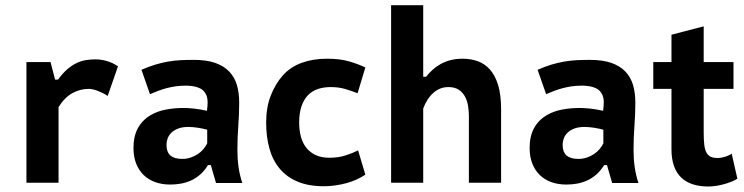

<svg xmlns="http://www.w3.org/2000/svg" viewBox="-20 -692 2817 727"><path d="M171.4 -457 188.5 -390.6H199.7Q216.8 -414.1 233.9 -429Q251 -443.8 268.3 -452.4Q285.6 -460.9 303.7 -464.1Q321.8 -467.3 341.8 -467.3Q361.3 -467.3 383.5 -461.2Q405.8 -455.1 426.8 -440.9L387.7 -328.6Q379.4 -334.5 369.6 -339.4Q359.9 -344.2 350.3 -347.9Q340.8 -351.6 331.8 -353.5Q322.8 -355.5 316.4 -355.5Q284.2 -355.5 254.9 -339.8Q225.6 -324.2 201.7 -286.6V0H80.1V-457Z M515.6 -427.7Q543.5 -439.9 567.9 -447.3Q592.3 -454.6 615.7 -458.7Q639.2 -462.9 663.1 -464.1Q687 -465.3 713.4 -465.3Q761.7 -465.3 794.7 -453.9Q827.6 -442.4 847.9 -421.1Q868.2 -399.9 877 -370.1Q885.7 -340.3 885.7 -303.7Q885.7 -259.3 882.3 -215.8Q878.9 -172.4 878.9 -123.5Q878.9 -89.8 883.3 -59.1Q887.7 -28.3 897.5 1H797.9L778.3 -66.9H767.6Q754.4 -45.4 737.8 -31Q721.2 -16.6 702.6 -8.3Q684.1 0 664.3 3.4Q644.5 6.8 624.5 6.8Q593.3 6.8 567.6 -2.4Q542 -11.7 523.7 -29.5Q505.4 -47.4 495.4 -73Q485.4 -98.6 485.4 -131.8Q485.4 -176.3 502.4 -207.3Q519.5 -238.3 551.8 -256.8Q576.2 -271 608.2 -277.1Q640.1 -283.2 675.8 -283.2Q681.6 -283.2 691.7 -282.7Q701.7 -282.2 713.4 -281Q725.1 -279.8 738 -277.6Q751 -275.4 763.7 -272.5Q764.6 -281.7 765.4 -289.3Q766.1 -296.9 766.1 -303.7Q766.1 -320.3 761.5 -331.3Q756.8 -342.3 748.5 -350.1Q740.2 -357.9 723.1 -362.8Q706.1 -367.7 682.6 -367.7Q662.1 -367.7 644 -365Q626 -362.3 609.6 -357.9Q593.3 -353.5 578.1 -347.7Q563 -341.8 547.9 -335.4ZM669.9 -90.3Q686.5 -90.3 701.4 -95.2Q716.3 -100.1 728.8 -108.4Q741.2 -116.7 750.2 -127.4Q759.3 -138.2 764.6 -149.4V-200.7Q757.8 -202.6 749.3 -204.6Q740.7 -206.5 731.2 -208Q721.7 -209.5 712.2 -210.4Q702.6 -211.4 694.3 -211.4Q670.9 -211.4 654.8 -205.3Q638.7 -199.2 628.9 -189.5Q619.1 -179.7 614.7 -167.7Q610.4 -155.8 610.4 -144Q610.4 -116.2 625.2 -103.3Q640.1 -90.3 669.9 -90.3Z M1363.3 -30.8Q1348.6 -20.5 1330.8 -12.5Q1313 -4.4 1292.7 1.2Q1272.5 6.8 1250.5 10Q1228.5 13.2 1206.5 13.2Q1147.9 13.2 1106.4 -4.4Q1064.9 -22 1038.6 -54Q1012.2 -85.9 1000 -130.1Q987.8 -174.3 987.8 -228Q987.8 -285.2 1004.9 -329.3Q1022 -373.5 1050.3 -405.8Q1078.6 -438 1121.6 -453.9Q1164.6 -469.7 1218.3 -469.7Q1267.1 -469.7 1302.2 -459.5Q1337.4 -449.2 1363.3 -436.5L1334 -338.9Q1310.5 -348.1 1286.4 -355.2Q1262.2 -362.3 1232.4 -362.3Q1205.6 -362.3 1183.8 -355Q1162.1 -347.7 1146.5 -332Q1130.4 -315.4 1121.6 -289.6Q1112.8 -263.7 1112.8 -228Q1112.8 -199.7 1119.1 -175.3Q1125.5 -150.9 1139.4 -133.1Q1153.3 -115.2 1175 -105Q1196.8 -94.7 1227.5 -94.7Q1261.7 -94.7 1289.3 -103.8Q1316.9 -112.8 1335.9 -122.6Z M1755.4 0V-251.5Q1755.4 -270.5 1752.4 -290Q1749.5 -309.6 1741 -325.7Q1732.4 -341.8 1717.3 -352.1Q1702.1 -362.3 1677.7 -362.3Q1645.5 -362.3 1620.8 -340.3Q1596.2 -318.4 1582.5 -281.2V0H1460.9V-672.4H1582.5V-401.4H1593.3Q1604 -415 1617.7 -427.5Q1631.3 -439.9 1648.4 -449.5Q1665.5 -459 1686.3 -464.4Q1707 -469.7 1731.9 -469.7Q1762.2 -469.7 1788.6 -460.4Q1814.9 -451.2 1834.7 -429.2Q1854.5 -407.2 1866 -370.4Q1877.4 -333.5 1877.4 -277.8V0Z M2015.6 -427.7Q2043.5 -439.9 2067.9 -447.3Q2092.3 -454.6 2115.7 -458.7Q2139.2 -462.9 2163.1 -464.1Q2187 -465.3 2213.4 -465.3Q2261.7 -465.3 2294.7 -453.9Q2327.6 -442.4 2347.9 -421.1Q2368.2 -399.9 2377 -370.1Q2385.7 -340.3 2385.7 -303.7Q2385.7 -259.3 2382.3 -215.8Q2378.9 -172.4 2378.9 -123.5Q2378.9 -89.8 2383.3 -59.1Q2387.7 -28.3 2397.5 1H2297.9L2278.3 -66.9H2267.6Q2254.4 -45.4 2237.8 -31Q2221.2 -16.6 2202.6 -8.3Q2184.1 0 2164.3 3.4Q2144.5 6.8 2124.5 6.8Q2093.3 6.8 2067.6 -2.4Q2042 -11.7 2023.7 -29.5Q2005.4 -47.4 1995.4 -73Q1985.4 -98.6 1985.4 -131.8Q1985.4 -176.3 2002.4 -207.3Q2019.5 -238.3 2051.8 -256.8Q2076.2 -271 2108.2 -277.1Q2140.1 -283.2 2175.8 -283.2Q2181.6 -283.2 2191.7 -282.7Q2201.7 -282.2 2213.4 -281Q2225.1 -279.8 2238 -277.6Q2251 -275.4 2263.7 -272.5Q2264.6 -281.7 2265.4 -289.3Q2266.1 -296.9 2266.1 -303.7Q2266.1 -320.3 2261.5 -331.3Q2256.8 -342.3 2248.5 -350.1Q2240.2 -357.9 2223.1 -362.8Q2206.1 -367.7 2182.6 -367.7Q2162.1 -367.7 2144 -365Q2126 -362.3 2109.6 -357.9Q2093.3 -353.5 2078.1 -347.7Q2063 -341.8 2047.9 -335.4ZM2169.9 -90.3Q2186.5 -90.3 2201.4 -95.2Q2216.3 -100.1 2228.8 -108.4Q2241.2 -116.7 2250.2 -127.4Q2259.3 -138.2 2264.6 -149.4V-200.7Q2257.8 -202.6 2249.3 -204.6Q2240.7 -206.5 2231.2 -208Q2221.7 -209.5 2212.2 -210.4Q2202.6 -211.4 2194.3 -211.4Q2170.9 -211.4 2154.8 -205.3Q2138.7 -199.2 2128.9 -189.5Q2119.1 -179.7 2114.7 -167.7Q2110.4 -155.8 2110.4 -144Q2110.4 -116.2 2125.2 -103.3Q2140.1 -90.3 2169.9 -90.3Z M2453.6 -457H2522.5V-560.5L2644.5 -592.3V-457H2757.3V-355.5H2644.5V-191.9Q2644.5 -164.6 2646.5 -145.8Q2648.4 -127 2654.3 -115.5Q2660.2 -104 2670.2 -98.9Q2680.2 -93.8 2696.3 -93.8Q2704.6 -93.8 2712.6 -95.2Q2720.7 -96.7 2728 -99.1Q2735.4 -101.6 2741.2 -104.5Q2747.1 -107.4 2750.5 -110.4L2772 -15.6Q2767.1 -11.7 2755.6 -6.6Q2744.1 -1.5 2729 3.2Q2713.9 7.8 2696.5 11Q2679.2 14.2 2662.1 14.2Q2629.4 14.2 2603.5 5.9Q2577.6 -2.4 2559.6 -19.5Q2541.5 -36.6 2532 -63.5Q2522.5 -90.3 2522.5 -127V-355.5H2453.6Z"/></svg>

Font: PT Astra Sans
Style: Bold
Weight: 700
Designer: A.Korolkova, I. Chaeva
Foundry: ParaType Ltd
Version: Version 1.001; ttfautohint (v1.6)